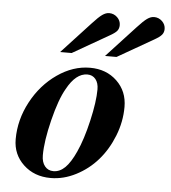

<svg xmlns="http://www.w3.org/2000/svg" viewBox="-51 -737 709 797"><g transform="rotate(5 303.5 -338.5)"><path d="M313 -457Q380.9 -457 425 -414.8Q469.2 -372.6 469.2 -307.1Q469.2 -245.6 445.8 -186.5Q422.4 -127.4 384.3 -83.7Q346.2 -40 294.4 -13.4Q242.7 13.2 189 13.2Q120.6 13.2 75.7 -29.1Q30.8 -71.3 30.8 -134.8Q30.8 -215.8 70.8 -290.8Q110.8 -365.7 176.5 -411.4Q242.2 -457 313 -457ZM304.2 -428.2Q256.3 -428.2 219.2 -359.9Q192.9 -314.5 170.9 -225.8Q148.9 -137.2 148.9 -78.1Q148.9 -49.3 162.4 -32.7Q175.8 -16.1 198.2 -16.1Q224.6 -16.1 246.8 -37.8Q269 -59.6 290 -106Q314 -158.2 332.5 -238.5Q351.1 -318.8 351.1 -370.1Q351.1 -397 338.4 -412.6Q325.7 -428.2 304.2 -428.2ZM231 -511.2H183.1L303.2 -641.1Q328.6 -668.9 343.5 -679.4Q358.4 -689.9 372.1 -689.9Q391.6 -689.9 405.8 -676.3Q419.9 -662.6 419.9 -644Q419.9 -629.4 411.9 -619.6Q403.8 -609.9 380.9 -597.2ZM418 -511.2H370.1L490.2 -641.1Q515.6 -668.9 530.5 -679.4Q545.4 -689.9 559.1 -689.9Q578.6 -689.9 592.8 -676.3Q606.9 -662.6 606.9 -644Q606.9 -629.9 598.6 -619.9Q590.3 -609.9 567.9 -597.2Z"/></g></svg>

Font: Accordance
Style: Bold-Italic
Weight: 700
Italic angle: -11°
Version: Version 1.2 (build January 31, 2020) Miklal Software Solutio